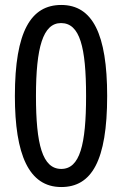

<svg xmlns="http://www.w3.org/2000/svg" viewBox="-20 -744 493 774"><path d="M227 10C349 10 412 -95 412 -357C412 -607 353 -724 227 -724C105 -724 40 -618 40 -357C40 -121 96 10 227 10ZM227 -63C151 -63 125 -162 125 -357C125 -552 153 -651 226 -651C302 -651 327 -554 327 -357C327 -161 302 -63 227 -63Z"/></svg>

Font: Noto Sans Devanagari UI Condensed
Style: Regular
Weight: 400
Width: 3
Designer: Jelle Bosma - Monotype Design Team
Foundry: Monotype Imaging Inc.
Version: Version 2.003